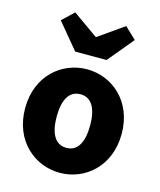

<svg xmlns="http://www.w3.org/2000/svg" viewBox="-128 -964 894 1070"><g transform="rotate(15 318.5 -429.0)"><path d="M319 14C463 14 597 -96 597 -285C597 -473 463 -583 319 -583C174 -583 40 -473 40 -285C40 -96 174 14 319 14ZM319 -130C252 -130 222 -190 222 -285C222 -379 252 -439 319 -439C385 -439 415 -379 415 -285C415 -190 385 -130 319 -130ZM228 -661H409L532 -809L466 -872L321 -770H316L172 -872L105 -809Z"/></g></svg>

Font: ChiuKong Gothic MN Heavy
Style: Regular
Weight: 900
Designer: Ryoko NISHIZUKA 西塚涼子 (kana, bopomofo & ideographs); Paul D. Hunt (Latin, Greek & Cyrillic); Sandoll Communications 산돌커뮤니
Foundry: Adobe
Version: Version 1.300